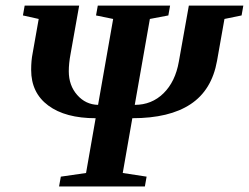

<svg xmlns="http://www.w3.org/2000/svg" viewBox="-20 -675 901 695"><path d="M424.3 -48.8 510.7 -35.6 504.4 0H193.8L200.2 -35.6L291.5 -48.8L326.2 -247.1Q216.8 -247.1 154.8 -293Q92.8 -338.9 92.8 -421.9Q92.8 -456.1 98.1 -481.9L120.1 -606.4L63 -619.1L69.3 -654.8H266.6L235.4 -479.5Q229 -445.8 229 -417Q229 -365.7 259.5 -331.1Q290 -296.4 335 -295.4L389.6 -606.4L327.6 -619.1L334 -654.8H595.7L589.4 -619.1L522.5 -606.4L467.8 -295.4Q529.3 -295.4 572 -337.4Q614.7 -379.4 627.4 -452.1L663.6 -654.8H860.8L854.5 -619.1L792.5 -606.4L765.6 -454.6Q746.6 -348.6 669.9 -297.9Q593.3 -247.1 459 -247.1Z"/></svg>

Font: Liberation Serif
Style: Bold Italic
Weight: 700
Italic angle: -16.333°
Designer: Steve Matteson
Foundry: Ascender Corporation
Version: Version 2.1.5